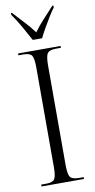

<svg xmlns="http://www.w3.org/2000/svg" viewBox="-102 -973 501 1015"><g transform="rotate(-10 149.0 -465.5)"><path d="M35 0V-10H61Q96 -10 106.5 -25Q117 -40 117 -90V-624Q117 -674 106.5 -689Q96 -704 61 -704H35V-714H263V-704H237Q202 -704 191 -689Q180 -674 180 -624V-90Q180 -40 191 -25Q202 -10 237 -10H263V0ZM124 -771Q106 -805 81 -848.5Q56 -892 35 -921V-931H40Q68 -900 97 -869.5Q126 -839 149 -807Q172 -839 200.5 -869.5Q229 -900 257 -931H263V-921Q248 -901 232 -874.5Q216 -848 200.5 -821Q185 -794 174 -771Z"/></g></svg>

Font: Noto Serif Display Condensed Light
Style: Regular
Weight: 300
Width: 3
Designer: Monotype Design Team
Foundry: Monotype Imaging Inc.
Version: Version 2.009